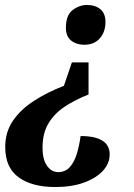

<svg xmlns="http://www.w3.org/2000/svg" viewBox="-20 -562 540 772"><path d="M319 -382Q287 -382 266 -399Q245 -416 245 -450Q245 -501 272 -521.5Q299 -542 330 -542Q363 -542 383.5 -525Q404 -508 404 -474Q404 -433 381 -407.5Q358 -382 319 -382ZM202 190Q109 190 55 151Q1 112 1 29Q1 -31 32 -76.5Q63 -122 116.5 -156.5Q170 -191 237 -217L269 -311H336V-182Q280 -160 238.5 -132Q197 -104 174 -64.5Q151 -25 151 32Q151 79 169 104.5Q187 130 214 130Q243 130 261 109.5Q279 89 289 56Q299 23 304 -15Q421 -15 421 59Q421 95 394 124.5Q367 154 318 172Q269 190 202 190Z"/></svg>

Font: Noto Serif SemiCondensed
Style: Bold Italic
Weight: 700
Width: 4
Italic angle: -12°
Designer: Monotype Design Team
Foundry: Monotype Imaging Inc.
Version: Version 2.014